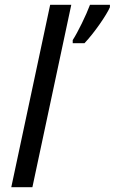

<svg xmlns="http://www.w3.org/2000/svg" viewBox="-20 -780 478 800"><path d="M115 0 277 -760H189L27 0ZM283 -600H332C373 -643 425 -719 438 -750V-760H355C339 -717 304 -645 283 -613Z"/></svg>

Font: BC Sans
Style: Italic
Weight: 400
Italic angle: -12°
Designer: Monotype Design Team
Designer: Province of B.C.
Foundry: Monotype Imaging Inc.
Version: Version 2.000;GOOG;noto-source:20170915:90ef993387c0